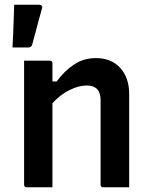

<svg xmlns="http://www.w3.org/2000/svg" viewBox="-20 -793 640 813"><path d="M202 0H93Q82 0 82 -11V-536H191Q202 -536 202 -525V-448H220Q252 -492 293 -519.5Q334 -547 386 -547Q451 -547 489 -505.5Q527 -464 527 -394V0H417Q406 0 406 -11V-369Q406 -431 347 -431Q314 -431 275 -412Q236 -393 202 -356ZM146 -773Q153 -773 156.5 -768.5Q160 -764 158 -758Q149 -725 143 -703.5Q137 -682 131.5 -660.5Q126 -639 116 -603Q112 -592 100 -592H33Q35 -630 36 -657Q37 -684 38 -710.5Q39 -737 40 -773Z"/></svg>

Font: Recursive Mn Lnr St SmB
Style: Regular
Weight: 600
Monospace: yes
Version: Version 1.079;hotconv 1.0.112;makeotfexe 2.5.65598; ttfautoh